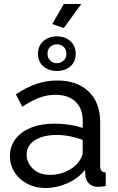

<svg xmlns="http://www.w3.org/2000/svg" viewBox="-20 -936 594 966"><path d="M30 -151Q30 -201 58.5 -237.5Q87 -274 137 -294Q187 -314 253 -314Q288 -314 327 -308.5Q366 -303 396 -292V-330Q396 -390 360 -424.5Q324 -459 258 -459Q215 -459 175.5 -443.5Q136 -428 92 -399L60 -461Q111 -496 162 -513.5Q213 -531 268 -531Q368 -531 426 -475.5Q484 -420 484 -321V-100Q484 -84 490.5 -76.5Q497 -69 512 -68V0Q499 2 489.5 3Q480 4 474 4Q443 4 427.5 -13Q412 -30 410 -49L408 -82Q374 -38 319 -14Q264 10 210 10Q158 10 117 -11.5Q76 -33 53 -69.5Q30 -106 30 -151ZM370 -114Q382 -128 389 -142.5Q396 -157 396 -167V-232Q365 -244 331 -250.5Q297 -257 264 -257Q197 -257 155.5 -230.5Q114 -204 114 -158Q114 -133 127.5 -109.5Q141 -86 167.5 -71Q194 -56 233 -56Q274 -56 311 -72.5Q348 -89 370 -114ZM171 -665Q171 -705 198 -729Q225 -753 266 -753Q308 -753 334.5 -729Q361 -705 361 -665Q361 -626 334.5 -602.5Q308 -579 266 -579Q225 -579 198 -602.5Q171 -626 171 -665ZM266 -713Q247 -713 233 -700.5Q219 -688 219 -665Q219 -645 232.5 -631.5Q246 -618 266 -618Q285 -618 299.5 -631Q314 -644 314 -665Q314 -688 300 -700.5Q286 -713 266 -713ZM301 -795 243 -815 301 -916H389Z"/></svg>

Font: Raleway Thin Medium
Style: Regular
Weight: 500
Version: Version 4.026